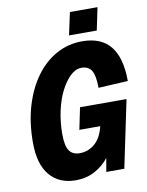

<svg xmlns="http://www.w3.org/2000/svg" viewBox="-98 -964 805 1049"><g transform="rotate(-10 305.0 -439.5)"><path d="M237 16Q145 16 93 -45.5Q41 -107 41 -227Q41 -339 68.5 -430.5Q96 -522 144.5 -588Q193 -654 258.5 -690Q324 -726 401 -726Q507 -726 558.5 -661.5Q610 -597 610 -469L446 -460Q446 -527 429 -555.5Q412 -584 373 -584Q341 -584 311.5 -556.5Q282 -529 258 -482Q234 -435 220.5 -373.5Q207 -312 207 -245Q207 -180 225.5 -153Q244 -126 284 -126Q330 -126 366.5 -156.5Q403 -187 419 -252H303L328 -373H586L508 0H408L421 -75Q390 -35 343 -9.5Q296 16 237 16ZM337 -770 364 -895H517L491 -770Z"/></g></svg>

Font: Geist Mono ExtraBold
Style: Italic
Weight: 800
Italic angle: -12°
Monospace: yes
Designer: Basement.studio, Andrés Briganti, Mateo Zaragoza
Foundry: Basement.studio, Vercel, Andrés Briganti, Guido Ferreyra, Mateo Zaragoza
Version: Version 1.500; ttfautohint (v1.8.4.7-5d5b)